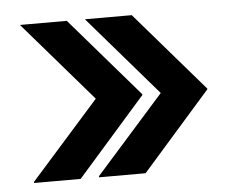

<svg xmlns="http://www.w3.org/2000/svg" viewBox="-40 -536 651 530"><g transform="rotate(-5 286.0 -271.0)"><path d="M353 -269H224L34 -489V-490H163L353 -270ZM343 -52H214V-55L404 -269H533V-268ZM533 -269H404L214 -489V-490H343L533 -270ZM163 -52H34V-55L224 -269H353V-268Z"/></g></svg>

Font: Foldit SemiBold
Style: Regular
Weight: 600
Version: Version 1.003